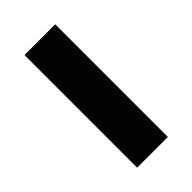

<svg xmlns="http://www.w3.org/2000/svg" viewBox="-177 -602 658 658"><g transform="rotate(-45 152.5 -273.0)"><path d="M227.1 0H78.1V-545.9H227.1Z"/></g></svg>

Font: NotoSans-Bold
Style: Bold
Weight: 700
Designer: Monotype Design team
Foundry: Monotype Imaging Inc.
Version: Version 1.04